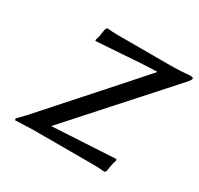

<svg xmlns="http://www.w3.org/2000/svg" viewBox="-142 -825 1034 1000"><g transform="rotate(30 375.5 -325.0)"><path d="M236.8 -64 617.2 -85 619.1 -77.1Q614.7 -64 609.9 -42Q605 -18.1 604 -4.9L595.2 3.9Q567.4 0 517.1 0H160.2L58.1 3.9L56.2 -5.9Q79.1 -28.8 82 -32.2Q85 -34.7 89.4 -40Q93.8 -45.4 94.2 -45.9V-44.9Q573.2 -581.1 575.2 -585Q506.3 -584 345.2 -571.8Q268.6 -565.9 213.9 -563L212.9 -570.8Q218.8 -587.9 222.2 -604Q219.7 -601.6 227.1 -637.2Q227.1 -638.2 227.5 -640.1Q228 -642.1 228 -643.1L236.8 -651.9Q262.2 -647.9 305.2 -647.9H604Q674.8 -647.9 729 -653.8Q744.1 -653.8 748.3 -651.1Q752.4 -648.4 751 -642.1Q748.5 -632.3 706.1 -586.9Q628.9 -501 471.2 -325.4Q313.5 -149.9 236.8 -64Z"/></g></svg>

Font: Linear Smooth
Style: Bold Italic
Weight: 700
Designer: Philipp H. Poll, Flanker
Foundry: Philipp H. Poll, reworked by Flanker
Version: Version 1.061 | FøM Fix